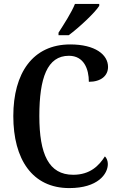

<svg xmlns="http://www.w3.org/2000/svg" viewBox="-20 -951 606 981"><path d="M279 -784V-771H331C385 -811 465 -886 487 -921V-931H363C345 -886 307 -828 279 -784ZM334 10C480 10 531 -62 531 -113C531 -128 525 -144 516 -152C486 -105 441 -58 354 -58C229 -58 181 -163 181 -358C181 -552 221 -666 332 -666C409 -666 434 -598 434 -533C496 -533 532 -564 532 -609C532 -672 466 -724 339 -724C147 -724 48 -577 48 -358C48 -137 145 10 334 10Z"/></svg>

Font: Noto Serif Armenian Condensed SemiBold
Style: Regular
Weight: 600
Width: 3
Designer: Monotype Design Team
Foundry: Monotype Imaging Inc.
Version: Version 2.008